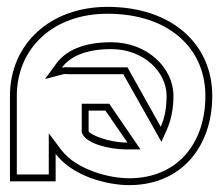

<svg xmlns="http://www.w3.org/2000/svg" viewBox="-20 -528 643 559"><path d="M9 0H142V-80C192 -14 293 11 356 11C508 11 598 -101 598 -249C598 -399 481 -508 293 -508C124 -508 9 -398 9 -249ZM29 -20V-249C29 -386 133 -488 293 -488C473 -488 578 -386 578 -249C578 -110 496 -9 356 -9C297 -9 202 -34 158 -92L122 -140V-20ZM111 -298 165 -312C169 -313 174 -312 183 -312H339L450 -115L466 -151C478 -178 485 -211 485 -249C485 -331 408 -405 304 -405C223 -405 172 -381 144 -343ZM160 -331C183 -362 227 -385 304 -385C399 -385 465 -318 465 -249C465 -213 459 -183 448 -159L351 -332H183C176 -332 168 -333 160 -331ZM218 -142 220 -138C233 -110 297 -93 348 -93H389L298 -226H218ZM238 -146V-206H287L351 -113H348C298 -113 243 -135 238 -146Z"/></svg>

Font: Charger Pro
Style: Ol
Weight: 900
Designer: Jasper
Foundry: Cannot Into Space Fonts
Version: Version 1.09